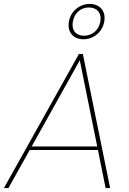

<svg xmlns="http://www.w3.org/2000/svg" viewBox="-38 -958 659 978"><path d="M364 -683 -18 0H5L378 -668H365L500 0H523L384 -683ZM104 -194H471L467 -212H113ZM313 -848C303 -792 338 -758 387 -758C436 -758 483 -792 493 -848C503 -904 468 -938 419 -938C370 -938 323 -904 313 -848ZM473 -848C465 -803 430 -776 390 -776C350 -776 325 -803 333 -848C341 -893 375 -920 415 -920C455 -920 481 -893 473 -848Z"/></svg>

Font: Poppins Devanagari Thin
Style: Italic
Weight: 100
Italic angle: -10°
Designer: Ninad Kale (Devanagari), Jonny Pinhorn (Latin)
Foundry: Indian Type Foundry
Version: 4.005